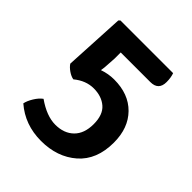

<svg xmlns="http://www.w3.org/2000/svg" viewBox="-185 -767 899 899"><g transform="rotate(45 265.0 -317.0)"><path d="M444 -648Q452 -626 452 -597Q452 -543 398 -543H202V-503L198 -441L195 -419Q232 -432 270 -432Q366 -432 422 -375Q478 -318 478 -222Q478 -108 408 -47Q338 14 231 14Q124 14 48 -52Q52 -72 67 -96.5Q82 -121 100 -134Q167 -87 224.5 -87Q282 -87 316 -120.5Q350 -154 350 -216Q350 -278 317 -306.5Q284 -335 232 -335Q180 -335 134 -297Q117 -300 99 -312.5Q81 -325 72 -339L88 -641L95 -648Z"/></g></svg>

Font: Signika Negative
Style: Semibold
Weight: 600
Designer: Anna Giedrys
Foundry: Anna Giedrys
Version: Version 1.001